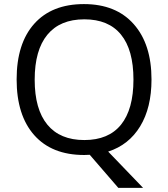

<svg xmlns="http://www.w3.org/2000/svg" viewBox="-20 -745 819 935"><path d="M210.7 -575.9Q148.9 -501 148.9 -356.9Q148.9 -212.9 210.7 -137.9Q272.5 -63 390.6 -63Q508.8 -63 569.3 -137.9Q629.9 -212.9 629.9 -357.4Q629.9 -502 569.3 -576.4Q508.8 -650.9 390.6 -650.9Q272.5 -650.9 210.7 -575.9ZM717.8 -357.9Q717.8 -220.7 662.6 -129.9Q607.4 -39.1 506.8 -6.8L676.8 169.9H556.2L417 8.8L390.1 9.8Q232.4 9.8 146.7 -86.9Q61 -183.6 61 -358.4Q61 -533.2 146.7 -629.2Q232.4 -725.1 388.7 -725.1Q544.9 -725.1 631.3 -627.4Q717.8 -529.8 717.8 -357.9Z"/></svg>

Font: OpenSans
Style: Regular
Weight: 400
Foundry: Ascender Corporation
Version: Version 1.10